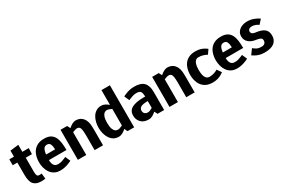

<svg xmlns="http://www.w3.org/2000/svg" viewBox="77 -1730 4045 2767"><g transform="rotate(-30 2099.5 -346.0)"><path d="M309 -90 319 0Q305 3 290 4.5Q275 6 252 6Q167 6 126 -39.5Q85 -85 85 -200V-402H8V-500H85V-600L225 -617V-500H332L328 -402H225V-167Q225 -129 233.5 -108Q242 -87 272 -87Q281 -87 289.5 -88Q298 -89 309 -90Z M569 8Q512 8 472 -14Q432 -36 406.5 -73Q381 -110 369 -156Q357 -202 357 -250Q357 -298 369 -344Q381 -390 408 -427Q435 -464 479.5 -486Q524 -508 589 -508Q655 -508 694.5 -484.5Q734 -461 754.5 -419.5Q775 -378 782 -323Q789 -268 789 -205H497Q497 -175 504 -148.5Q511 -122 530.5 -105Q550 -88 589 -88Q620 -88 651 -98Q682 -108 702.5 -117.5Q723 -127 723 -127L760 -43Q760 -43 744.5 -35.5Q729 -28 702 -17.5Q675 -7 641 0.5Q607 8 569 8ZM582 -413Q543 -413 525 -381Q507 -349 501 -295H652Q650 -349 636 -381Q622 -413 582 -413Z M1279 0H1139V-250Q1139 -328 1126.5 -364Q1114 -400 1076 -400Q1061 -400 1041 -393.5Q1021 -387 1000 -379V0H860V-500H970L996 -449Q1022 -473 1053 -490.5Q1084 -508 1116 -508H1117Q1191 -508 1234.5 -454.5Q1278 -401 1278 -302L1279 -250Z M1581 -412Q1552 -412 1534 -396Q1516 -380 1506.5 -355Q1497 -330 1494 -302Q1491 -274 1491 -250Q1491 -226 1494 -197.5Q1497 -169 1506.5 -144Q1516 -119 1534 -103Q1552 -87 1581 -87Q1596 -87 1616.5 -94.5Q1637 -102 1657 -112V-387Q1637 -397 1616.5 -404.5Q1596 -412 1581 -412ZM1657 -700H1797V0H1687L1662 -51Q1636 -27 1605 -9.5Q1574 8 1541 8Q1491 8 1455 -14Q1419 -36 1395.5 -73Q1372 -110 1360.5 -156Q1349 -202 1349 -250Q1349 -298 1360.5 -344Q1372 -390 1395.5 -427Q1419 -464 1455 -486Q1491 -508 1541 -508Q1572 -508 1602 -492Q1632 -476 1657 -454Z M2008 -153Q2008 -122 2027 -104.5Q2046 -87 2080 -87Q2095 -87 2115.5 -95.5Q2136 -104 2156 -116V-230Q2073 -230 2040.5 -210.5Q2008 -191 2008 -153ZM2040 8Q1957 8 1912.5 -38Q1868 -84 1868 -153Q1868 -233 1934 -269Q2000 -305 2131 -305H2156Q2156 -365 2138.5 -388.5Q2121 -412 2068 -412Q2037 -412 2006 -402Q1975 -392 1954 -382.5Q1933 -373 1933 -373L1896 -457Q1896 -457 1911.5 -464.5Q1927 -472 1954 -482.5Q1981 -493 2015.5 -500.5Q2050 -508 2088 -508Q2199 -508 2247.5 -456.5Q2296 -405 2296 -302V0H2186L2161 -51Q2135 -27 2104 -9.5Q2073 8 2040 8Z M2804 0H2664V-250Q2664 -328 2651.5 -364Q2639 -400 2601 -400Q2586 -400 2566 -393.5Q2546 -387 2525 -379V0H2385V-500H2495L2521 -449Q2547 -473 2578 -490.5Q2609 -508 2641 -508H2642Q2716 -508 2759.5 -454.5Q2803 -401 2803 -302L2804 -250Z M3104 8Q3039 8 2995 -14Q2951 -36 2924 -73Q2897 -110 2885 -156Q2873 -202 2873 -250Q2873 -298 2885 -344Q2897 -390 2924 -427Q2951 -464 2995.5 -486Q3040 -508 3104 -508H3105Q3155 -508 3190.5 -497Q3226 -486 3250 -471Q3274 -456 3290 -445L3241 -374Q3216 -389 3180.5 -400.5Q3145 -412 3104 -412Q3075 -412 3057 -396Q3039 -380 3030 -355Q3021 -330 3018 -302Q3015 -274 3015 -250Q3015 -226 3018 -197.5Q3021 -169 3030 -144Q3039 -119 3057 -103Q3075 -87 3105 -87Q3146 -87 3181 -99Q3216 -111 3241 -126L3290 -55Q3274 -44 3250 -29Q3226 -14 3190 -3Q3154 8 3105 8Q3104 8 3104 8Z M3510 8Q3453 8 3413 -14Q3373 -36 3347.5 -73Q3322 -110 3310 -156Q3298 -202 3298 -250Q3298 -298 3310 -344Q3322 -390 3349 -427Q3376 -464 3420.5 -486Q3465 -508 3530 -508Q3596 -508 3635.5 -484.5Q3675 -461 3695.5 -419.5Q3716 -378 3723 -323Q3730 -268 3730 -205H3438Q3438 -175 3445 -148.5Q3452 -122 3471.5 -105Q3491 -88 3530 -88Q3561 -88 3592 -98Q3623 -108 3643.5 -117.5Q3664 -127 3664 -127L3701 -43Q3701 -43 3685.5 -35.5Q3670 -28 3643 -17.5Q3616 -7 3582 0.5Q3548 8 3510 8ZM3523 -413Q3484 -413 3466 -381Q3448 -349 3442 -295H3593Q3591 -349 3577 -381Q3563 -413 3523 -413Z M3776 -55 3838 -139Q3866 -116 3894 -101.5Q3922 -87 3969 -87Q4005 -87 4023 -105Q4041 -123 4041 -153Q4041 -180 4020.5 -193Q4000 -206 3956 -212Q3878 -221 3832.5 -260.5Q3787 -300 3787 -363Q3787 -408 3811.5 -440.5Q3836 -473 3877 -490.5Q3918 -508 3969 -508Q4025 -508 4076.5 -488.5Q4128 -469 4162 -444L4100 -375Q4078 -391 4051 -402Q4024 -413 3989 -413Q3961 -413 3944 -399Q3927 -385 3927 -363Q3927 -318 3989 -310Q4089 -299 4135 -262.5Q4181 -226 4181 -153Q4181 -76 4128 -34Q4075 8 3969 8Q3919 8 3881.5 -3Q3844 -14 3818 -29Q3792 -44 3776 -55Z"/></g></svg>

Font: Epunda Sans
Style: Bold
Weight: 700
Designer: Simon Atzbach
Foundry: typofactur
Version: Version 2.204; ttfautohint (v1.8.4.7-5d5b)